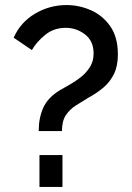

<svg xmlns="http://www.w3.org/2000/svg" viewBox="-20 -739 522 759"><path d="M133 -221Q133 -273 151 -313Q169 -353 216 -382Q233 -392 255.5 -404.5Q278 -417 299.5 -434Q321 -451 335.5 -474Q350 -497 350 -528Q350 -577 316 -603Q282 -629 240 -629Q193 -629 159 -601.5Q125 -574 106 -541L34 -590Q61 -651 118.5 -685Q176 -719 243 -719Q293 -719 339.5 -698.5Q386 -678 416 -635Q446 -592 446 -524Q446 -478 430.5 -446.5Q415 -415 389 -393Q363 -371 330 -353Q305 -338 280.5 -322.5Q256 -307 240.5 -284Q225 -261 225 -221ZM136 0V-126H227V0Z"/></svg>

Font: Raleway SemiBold
Style: Regular
Weight: 600
Designer: Matt McInerney, Pablo Impallari, Rodrigo Fuenzalida
Foundry: Matt McInerney, Pablo Impallari, Rodrigo Fuenzalida
Version: Version 4.026